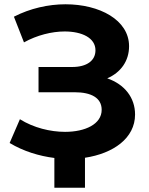

<svg xmlns="http://www.w3.org/2000/svg" viewBox="-20 -731 695 897"><path d="M234 146H377V6C509 -14 611 -85 611 -196C611 -275 562 -337 481 -365C544 -392 583 -446 583 -515C583 -638 445 -711 286 -711C206 -711 121 -692 45 -653L92 -533C153 -567 223 -584 282 -584C363 -584 426 -554 426 -496C426 -448 386 -418 317 -418H160V-300H329C406 -300 455 -274 455 -218C455 -151 378 -115 284 -115C215 -115 137 -134 73 -174L25 -63C90 -24 163 -2 234 7Z"/></svg>

Font: Montserrat-Alt1
Style: Bold
Weight: 700
Designer: Differentunic
Foundry: Differentunic
Version: Version 7.222